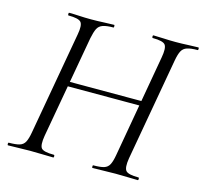

<svg xmlns="http://www.w3.org/2000/svg" viewBox="-93 -730 889 834"><g transform="rotate(15 351.0 -312.5)"><path d="M11.4 0Q8.4 0 8.4 -6Q8.4 -12 11.4 -12Q42.4 -12 59.2 -17Q76 -22 83.9 -37Q91.8 -52 96.8 -81L178.8 -544Q186.8 -586.8 175.6 -599.9Q164.4 -613 118.4 -613Q116.4 -613 116.4 -619Q116.4 -625 118.4 -625Q139 -625 164.1 -623.5Q189.2 -622 217.8 -622Q247.4 -622 274.5 -623.5Q301.6 -625 321.2 -625Q323.2 -625 323.2 -619Q323.2 -613 321.2 -613Q290.2 -613 273.4 -607Q256.6 -601 249.2 -585.9Q241.8 -570.8 236 -542L154 -81Q146.8 -38 157.1 -25Q167.4 -12 214.2 -12Q217.2 -12 217.2 -6Q217.2 0 214.2 0Q193.8 0 167.2 -1Q140.6 -2 110.8 -2Q82.2 -2 56.6 -1Q31 0 11.4 0ZM161.6 -315 165.4 -335.8H547.6L545.4 -315ZM390.8 0Q388.8 0 388.8 -6Q388.8 -12 390.8 -12Q422.8 -12 439.1 -17Q455.4 -22 463.2 -37Q471 -52 476 -81L557 -542Q564.8 -584.8 554.7 -598.9Q544.6 -613 497.8 -613Q494.8 -613 494.8 -619Q494.8 -625 497.8 -625Q517.4 -625 543.5 -623.5Q569.6 -622 598.2 -622Q626 -622 653 -623.5Q680 -625 699.6 -625Q702.4 -625 702.4 -619Q702.4 -613 699.6 -613Q669.6 -613 652.8 -607.5Q636 -602 628.2 -587.4Q620.4 -572.8 615.2 -544L533.2 -81Q526.2 -38 537.4 -25Q548.6 -12 594.4 -12Q597.4 -12 597.4 -6Q597.4 0 594.4 0Q575.4 0 549.2 -1Q523 -2 494.2 -2Q465.4 -2 438.4 -1Q411.4 0 390.8 0Z"/></g></svg>

Font: Cormorant Light
Style: Italic
Weight: 300
Italic angle: -10°
Designer: Christian Thalmann (Catharsis Fonts)
Foundry: Catharsis Fonts
Version: Version 4.000